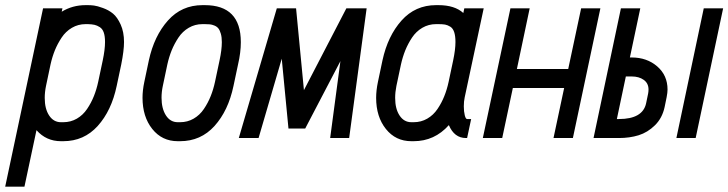

<svg xmlns="http://www.w3.org/2000/svg" viewBox="-63 -532 2807 740"><path d="M341.8 -370.1Q341.8 -392.6 336.9 -406.7Q332 -420.9 321.5 -427.5Q311 -434.1 301.3 -436.3Q291.5 -438.5 275.9 -439H267.1Q238.3 -439 214.4 -425Q190.4 -411.1 174.6 -387.2Q158.7 -363.3 148.4 -337.9Q138.2 -312.5 131.8 -283.7L114.3 -200.7Q109.4 -176.8 109.4 -154.8Q109.4 -112.3 126.5 -86.7Q143.6 -61 171.9 -61H180.7Q209.5 -61 233.2 -74.7Q256.8 -88.4 272.7 -112.1Q288.6 -135.7 298.8 -161.4Q309.1 -187 315.4 -216.3L333 -299.3Q341.8 -341.3 341.8 -370.1ZM31.2 187.5H-43L103 -500H177.7L174.8 -486.8Q216.3 -512.2 267.1 -512.2H275.9Q286.6 -512.2 299.1 -510.7Q311.5 -509.3 333.7 -501.2Q356 -493.2 372.6 -479.5Q389.2 -465.8 402.1 -437.3Q415 -408.7 415 -370.1Q415 -337.4 404.3 -283.7L386.7 -200.7Q366.7 -105.5 313.7 -46.6Q260.7 12.2 180.7 12.2H171.9Q115.2 12.2 77.6 -30.3Z M726.1 -512.2Q865.2 -512.2 865.2 -369.6Q865.2 -329.6 854.5 -283.7L836.9 -200.7Q816.9 -105.5 763.9 -46.6Q710.9 12.2 630.9 12.2H622.1Q561.5 12.2 523.9 -34.9Q486.3 -82 486.3 -155.3Q486.3 -183.6 493.2 -216.3L510.7 -299.3Q531.2 -393.6 584.2 -452.9Q637.2 -512.2 717.3 -512.2ZM792 -369.6Q792 -388.7 788.1 -402.1Q784.2 -415.5 778.6 -422.6Q772.9 -429.7 763.2 -433.6Q753.4 -437.5 745.8 -438.2Q738.3 -439 726.1 -439H717.3Q688.5 -439 664.6 -425Q640.6 -411.1 624.8 -387.2Q608.9 -363.3 598.6 -337.9Q588.4 -312.5 582 -283.7L564.5 -200.7Q559.6 -177.7 559.6 -155.3Q559.6 -113.8 576.4 -87.4Q593.3 -61 622.1 -61H630.9Q659.7 -61 683.3 -74.7Q707 -88.4 722.9 -112.1Q738.8 -135.7 749 -161.4Q759.3 -187 765.6 -216.3L783.2 -299.3Q792 -340.3 792 -369.6Z M857.4 0 1003.9 -500H1078.1L1108.4 -184.6L1272 -500H1350.1L1282.7 0H1209.5L1249 -296.4L1113.3 -36.6H1048.8L1022.9 -305.7L933.6 0Z M1692.4 -370.1Q1692.4 -393.6 1687.5 -408.2Q1682.6 -422.9 1672.4 -429.2Q1662.1 -435.5 1652.3 -437.3Q1642.6 -439 1626.5 -439H1617.7Q1588.9 -439 1564.9 -425Q1541 -411.1 1525.1 -387.2Q1509.3 -363.3 1499 -337.9Q1488.8 -312.5 1482.4 -283.7L1464.8 -200.7Q1460 -176.8 1460 -154.8Q1460 -112.3 1477.1 -86.7Q1494.1 -61 1522.5 -61H1531.2Q1560.1 -61 1583.7 -74.7Q1607.4 -88.4 1623.3 -112.1Q1639.2 -135.7 1649.4 -161.4Q1659.7 -187 1666 -216.3L1683.6 -299.3Q1692.4 -341.3 1692.4 -370.1ZM1617.7 -512.2H1626.5Q1689.5 -512.2 1722.7 -481.9L1726.6 -500H1801.3L1728 -156.7Q1724.6 -141.1 1724.6 -122.1Q1724.6 -102.1 1728.3 -87.6Q1731.9 -73.2 1737.3 -73.2H1752.9L1737.3 0H1732.9Q1688 0 1667 -49.8Q1611.8 12.2 1531.2 12.2H1522.5Q1461.9 12.2 1424.3 -34.9Q1386.7 -82 1386.7 -154.8Q1386.7 -183.6 1393.6 -216.3L1411.1 -299.3Q1431.6 -393.6 1484.6 -452.9Q1537.6 -512.2 1617.7 -512.2Z M1872.6 0H1797.9L1904.3 -500H1978.5L1929.2 -266.1H2127L2176.8 -500H2251L2145 0H2070.3L2111.3 -192.9H1913.6Z M2364.7 -310.5H2371.6Q2430.2 -310.5 2470 -276.1Q2509.8 -241.7 2509.8 -187Q2509.8 -175.3 2506.3 -157.2L2498.5 -119.1Q2489.3 -76.7 2461.2 -49.1Q2433.1 -21.5 2398.4 -10.7Q2363.8 0 2322.3 0H2224.6L2330.1 -500H2404.8ZM2314.5 -73.2H2322.3Q2414.1 -73.2 2427.2 -133.8L2435.1 -171.9Q2436.5 -179.7 2436.5 -187Q2436.5 -210.9 2418.2 -224.1Q2399.9 -237.3 2371.6 -237.3H2349.1ZM2543.9 0 2649.4 -500H2724.1L2618.2 0Z"/></svg>

Font: Anka/Coder Narrow
Style: Italic
Weight: 400
Width: 3
Italic angle: -12°
Monospace: yes
Version: Version 001.100